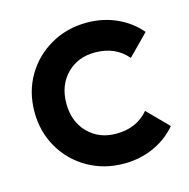

<svg xmlns="http://www.w3.org/2000/svg" viewBox="-81 -569 649 658"><g transform="rotate(-15 243.5 -240.0)"><path d="M282 10Q211 10 153.5 -23Q96 -56 63 -113Q30 -170 30 -240Q30 -311 63 -367.5Q96 -424 153.5 -457Q211 -490 282 -490Q338 -490 386.5 -468.5Q435 -447 469 -407L397 -334Q355 -384 282 -384Q221 -384 182 -344Q143 -304 143 -240Q143 -176 182 -136Q221 -96 282 -96Q355 -96 397 -146L469 -73Q435 -33 386.5 -11.5Q338 10 282 10Z"/></g></svg>

Font: Outfit Medium
Style: Regular
Weight: 500
Designer: Rodrigo Fuenzalida
Foundry: fragTYPE
Version: Version 1.100; ttfautohint (v1.8.4.7-5d5b);gftools[0.9.27]